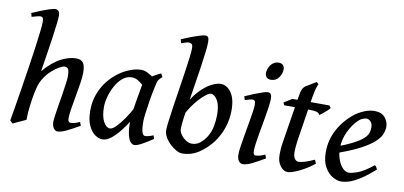

<svg xmlns="http://www.w3.org/2000/svg" viewBox="-71 -969 2560 1217"><g transform="rotate(10 1209.0 -361.0)"><path d="M485.8 -41.5Q440.9 -15.1 404.5 2.4Q368.2 20 345.7 20Q331.5 20 320.6 4.6Q309.6 -10.7 309.6 -37.1Q309.6 -47.4 313.5 -76.2Q317.4 -105 323.7 -143.1Q330.1 -181.2 336.2 -219.5Q342.3 -257.8 346.4 -288.3Q350.6 -318.8 350.6 -332Q350.6 -367.2 344.2 -380.1Q337.9 -393.1 319.3 -393.1Q311 -393.1 288.8 -381.6Q266.6 -370.1 239.5 -346.2Q212.4 -322.3 189.5 -284.2Q175.8 -261.2 166.7 -225.8Q157.7 -190.4 151.4 -147Q143.6 -93.3 141.8 -65.4Q140.1 -37.6 140.1 -18.6Q131.8 -14.6 115 -7.1Q98.1 0.5 81.5 8.1Q64.9 15.6 57.1 20L39.6 3.4Q45.4 -31.2 54.7 -86.7Q64 -142.1 74.5 -208.5Q85 -274.9 95.5 -343.3Q106 -411.6 114.5 -473.1Q123 -534.7 128.4 -580.8Q133.8 -627 133.8 -647.5Q133.8 -669.9 127.7 -675Q121.6 -680.2 113.8 -680.2Q105.5 -680.2 86.9 -675Q68.4 -669.9 58.6 -667L52.2 -690.9Q79.6 -703.1 109.6 -714.8Q139.6 -726.6 164.1 -734.4Q188.5 -742.2 198.2 -742.2Q211.4 -742.2 219.7 -733.4Q228 -724.6 228 -702.1Q228 -688.5 224.1 -654.1Q220.2 -619.6 213.9 -574.7Q207.5 -529.8 200.4 -483.4Q193.4 -437 187.3 -398.4Q181.2 -359.9 177.7 -338.4Q234.9 -404.3 287.1 -430.7Q339.4 -457 383.3 -457Q414.1 -457 428.2 -439Q442.4 -420.9 442.4 -373.5Q442.4 -348.1 436 -306.9Q429.7 -265.6 421.4 -220.2Q413.1 -174.8 407 -136Q400.9 -97.2 400.9 -77.1Q400.9 -60.5 406.2 -54.4Q411.6 -48.3 418.5 -48.3Q431.6 -48.3 445.6 -52.5Q459.5 -56.6 477.1 -64.5Z M957 -39.6Q915.5 -11.2 885.5 4.4Q855.5 20 840.3 20Q828.6 20 816.4 7.8Q804.2 -4.4 796.1 -37.6Q788.1 -70.8 788.1 -133.8Q788.1 -147.5 792.7 -181.2Q797.4 -214.8 804.2 -254.6Q811 -294.4 817.1 -328.1Q823.2 -361.8 825.7 -376Q828.6 -391.1 845.5 -405.8Q862.3 -420.4 885.3 -433.6Q908.2 -446.8 930.2 -457L941.9 -435.1Q925.3 -421.4 918.5 -410.4Q911.6 -399.4 905.3 -366.2Q895 -319.8 887.5 -272.9Q879.9 -226.1 875.5 -190.2Q871.1 -154.3 871.1 -140.1Q871.1 -91.8 877.7 -70.1Q884.3 -48.3 896 -48.3Q905.8 -48.3 918.5 -51Q931.2 -53.7 950.7 -62ZM912.1 -409.2Q897.9 -399.4 889.9 -382.6Q881.8 -365.7 875.7 -352.3Q869.6 -338.9 860.8 -338.9Q852.5 -338.9 836.2 -354Q819.8 -369.1 798.1 -384.5Q776.4 -399.9 751 -399.9Q718.3 -399.4 692.1 -377.2Q666 -355 647.5 -321Q628.9 -287.1 619.1 -250.5Q609.4 -213.9 609.4 -185.1Q609.4 -125 627.7 -90.8Q646 -56.6 671.4 -56.6Q686 -56.6 709 -79.8Q731.9 -103 757.1 -139.4Q782.2 -175.8 802.7 -214.8L791.5 -125.5Q773.9 -95.7 747.6 -61.8Q721.2 -27.8 691.7 -3.9Q662.1 20 634.3 20Q612.3 20 587.4 3.2Q562.5 -13.7 545.2 -50.8Q527.8 -87.9 527.8 -148.9Q527.8 -226.1 564.7 -294.9Q601.6 -363.8 670.4 -411.1Q696.8 -429.2 732.7 -443.1Q768.6 -457 802.2 -457Q825.2 -457 845.9 -445.6Q866.7 -434.1 883.5 -422.4Q900.4 -410.6 912.1 -409.2Z M1409.7 -297.9Q1409.2 -246.1 1392.3 -193.4Q1375.5 -140.6 1339.8 -91.8Q1306.6 -47.9 1257.6 -13.9Q1208.5 20 1147 20Q1131.3 20 1110.4 8.8Q1089.4 -2.4 1069.6 -21.2Q1049.8 -40 1036.6 -63Q1023.4 -85.9 1023.4 -109.9Q1023.4 -127 1028.6 -167.2Q1033.7 -207.5 1041.7 -261.5Q1049.8 -315.4 1058.8 -374.3Q1067.9 -433.1 1076.2 -488Q1084.5 -543 1089.6 -585.2Q1094.7 -627.4 1094.7 -647.5Q1094.7 -669.9 1085.9 -675Q1077.1 -680.2 1068.8 -680.2Q1063 -680.2 1051.5 -677Q1040 -673.8 1030.5 -670.4Q1021 -667 1021 -667L1014.2 -690.9Q1042.5 -703.6 1073.5 -715.3Q1104.5 -727.1 1129.4 -734.6Q1154.3 -742.2 1163.6 -742.2Q1177.7 -742.2 1183.1 -733.4Q1188.5 -724.6 1188.5 -702.1Q1188.5 -679.2 1183.1 -634.5Q1177.7 -589.8 1169.2 -532.7Q1160.6 -475.6 1150.9 -414.8Q1141.1 -354 1132.6 -297.6Q1124 -241.2 1118.7 -197.5Q1113.3 -153.8 1113.3 -132.3Q1113.3 -115.2 1126 -96.7Q1138.7 -78.1 1158 -64.9Q1177.2 -51.8 1196.8 -51.8Q1228.5 -51.3 1251.5 -70.8Q1274.4 -90.3 1289.1 -113.3Q1310.5 -146.5 1317.6 -186.3Q1324.7 -226.1 1324.7 -258.8Q1324.7 -320.8 1305.4 -352.8Q1286.1 -384.8 1262.7 -384.8Q1250.5 -384.8 1223.9 -363Q1197.3 -341.3 1166.3 -301.8Q1135.3 -262.2 1109.4 -208.5L1101.6 -260.3Q1138.7 -336.4 1179 -379.2Q1219.2 -421.9 1254.6 -439.5Q1290 -457 1313 -457Q1354.5 -457 1382.6 -416Q1410.6 -375 1409.7 -297.9Z M1689.9 -616.2Q1689.9 -589.4 1671.9 -563.5Q1653.8 -537.6 1621.6 -537.6Q1603 -537.6 1593.3 -547.6Q1583.5 -557.6 1583.5 -574.2Q1583.5 -591.8 1591.8 -610.1Q1600.1 -628.4 1615.7 -640.9Q1631.3 -653.3 1652.3 -653.3Q1670.9 -653.3 1680.4 -643.1Q1689.9 -632.8 1689.9 -616.2ZM1677.7 -41.5Q1631.8 -14.2 1596.9 2.9Q1562 20 1538.6 20Q1522 20 1511.5 4.6Q1501 -10.7 1501 -37.1Q1501 -54.7 1505.9 -88.1Q1510.7 -121.6 1517.8 -162.4Q1524.9 -203.1 1532 -243.4Q1539.1 -283.7 1543.9 -315.4Q1548.8 -347.2 1548.8 -361.3Q1548.8 -383.8 1543.5 -388.9Q1538.1 -394 1528.8 -394Q1522.9 -394 1508.1 -390.1Q1493.2 -386.2 1481 -382.3L1473.6 -405.3Q1501 -418 1530.3 -429.7Q1559.6 -441.4 1583.3 -449.2Q1606.9 -457 1616.7 -457Q1630.4 -457 1636.5 -447.8Q1642.6 -438.5 1642.6 -416Q1642.6 -398.9 1637.7 -364.7Q1632.8 -330.6 1625.5 -288.6Q1618.2 -246.6 1610.6 -204.3Q1603 -162.1 1598.1 -128.2Q1593.3 -94.2 1593.3 -77.1Q1593.3 -48.3 1607.9 -48.3Q1623 -48.3 1636.2 -52Q1649.4 -55.7 1669.4 -64.5Z M2025.9 -427.2Q2019.5 -418 2006.6 -406.2Q1993.7 -394.5 1981 -384.5Q1968.3 -374.5 1962.4 -371.1Q1956.5 -384.8 1939.9 -388.9Q1923.3 -393.1 1888.7 -393.1H1733.4L1724.6 -409.7L1776.9 -441.9H2015.1ZM1995.1 -63.5Q1945.3 -24.4 1897.7 -2.2Q1850.1 20 1826.7 20Q1800.8 20 1779.5 -7.6Q1758.3 -35.2 1758.3 -78.1Q1758.3 -96.7 1759.5 -116Q1760.7 -135.3 1765.1 -162.1L1812.5 -459Q1818.8 -498 1825.9 -512.5Q1833 -526.9 1846.2 -535.6L1910.2 -574.2L1923.8 -562Q1920.4 -558.6 1913.3 -536.4Q1906.2 -514.2 1898.9 -470.2L1854.5 -185.1Q1851.6 -166 1850.1 -145Q1848.6 -124 1848.6 -114.3Q1848.6 -84 1859.1 -70.1Q1869.6 -56.2 1883.3 -56.2Q1900.4 -56.2 1924.3 -63.5Q1948.2 -70.8 1984.9 -87.4Z M2394 -371.1Q2394 -349.6 2384.5 -324.7Q2375 -299.8 2345 -271.7Q2314.9 -243.7 2254.9 -212.2Q2194.8 -180.7 2093.8 -146.5L2090.3 -187.5Q2162.6 -214.4 2205.1 -236.3Q2247.6 -258.3 2268.1 -276.9Q2288.6 -295.4 2294.9 -312.5Q2301.3 -329.6 2301.3 -348.1Q2301.3 -376 2288.3 -388.4Q2275.4 -400.9 2260.3 -400.9Q2252.4 -400.9 2236.8 -394.5Q2221.2 -388.2 2208 -374.5Q2176.3 -343.8 2152.1 -292.7Q2127.9 -241.7 2127.9 -188Q2127.9 -145.5 2140.1 -112.8Q2152.3 -80.1 2170.9 -61.8Q2189.5 -43.5 2208.5 -43.5Q2229 -43.5 2267.6 -57.6Q2306.2 -71.8 2365.2 -119.1Q2370.6 -116.2 2376 -106.9Q2381.3 -97.7 2382.8 -94.2Q2329.6 -47.4 2291 -22.9Q2252.4 1.5 2223.6 10.7Q2194.8 20 2169.4 20Q2146 20 2116.7 3.7Q2087.4 -12.7 2065.7 -49.6Q2043.9 -86.4 2043.9 -147.9Q2043.9 -224.6 2079.8 -292Q2115.7 -359.4 2179.2 -409.7Q2201.7 -427.2 2236.1 -442.1Q2270.5 -457 2303.7 -457Q2349.6 -457 2371.8 -429.9Q2394 -402.8 2394 -371.1Z"/></g></svg>

Font: Gentium Book Plus
Style: Italic
Weight: 400
Italic angle: -8°
Designer: Victor Gaultney, Annie Olsen, Iska Routamaa, Becca Hirsbrunner
Foundry: SIL International
Version: Version 6.101